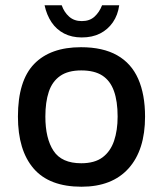

<svg xmlns="http://www.w3.org/2000/svg" viewBox="-20 -693 618 728"><path d="M289 15Q167 15 107.5 -54Q48 -123 48 -251Q48 -387 109.5 -450.5Q171 -514 287 -514Q370 -514 424 -483.5Q478 -453 504 -394Q530 -335 530 -251Q530 -124 467.5 -54.5Q405 15 289 15ZM288 -74Q339 -74 369 -96.5Q399 -119 412.5 -159Q426 -199 426 -251Q426 -309 412 -348Q398 -387 368 -406.5Q338 -426 288 -426Q238 -426 208 -405Q178 -384 165 -345Q152 -306 152 -251Q152 -168 183 -121Q214 -74 288 -74ZM290 -551Q252 -551 223 -566Q194 -581 175.5 -608.5Q157 -636 149 -673H214Q223 -647 242 -630Q261 -613 290 -613Q320 -613 338.5 -630Q357 -647 367 -673H432Q427 -636 408 -608.5Q389 -581 359.5 -566Q330 -551 290 -551Z"/></svg>

Font: Maven Pro Medium
Style: Regular
Weight: 500
Designer: Joe Prince
Foundry: Joe Prince
Version: Version 2.103